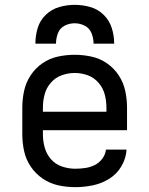

<svg xmlns="http://www.w3.org/2000/svg" viewBox="-20 -764 616 792"><path d="M290 8Q327 8 363 0.5Q399 -7 430.5 -26.5Q462 -46 481 -78.5Q500 -111 502 -147H417Q415 -127 402 -109.5Q389 -92 370.5 -83Q352 -74 331.5 -71Q311 -68 290 -68Q263 -68 236 -77Q209 -86 190.5 -107Q172 -128 164.5 -155Q157 -182 157 -210V-227H504V-320Q504 -355 496.5 -389.5Q489 -424 469.5 -453.5Q450 -483 421 -503Q392 -523 357.5 -530.5Q323 -538 288 -538Q253 -538 218.5 -530.5Q184 -523 155 -503Q126 -483 106.5 -453.5Q87 -424 79.5 -389.5Q72 -355 72 -320V-210Q72 -175 79.5 -140.5Q87 -106 107 -76.5Q127 -47 156.5 -27Q186 -7 220.5 0.5Q255 8 290 8ZM157 -303V-320Q157 -348 164 -374.5Q171 -401 189.5 -422.5Q208 -444 234.5 -453.5Q261 -463 288 -463Q316 -463 342 -453.5Q368 -444 386.5 -422.5Q405 -401 412 -374.5Q419 -348 419 -320V-303ZM126 -584H211Q211 -606 219 -627Q227 -648 246.5 -658Q266 -668 288 -668Q310 -668 329.5 -658Q349 -648 357.5 -627Q366 -606 366 -584H451Q451 -617 441 -648.5Q431 -680 407.5 -703Q384 -726 352.5 -735Q321 -744 288 -744Q256 -744 224.5 -735Q193 -726 169 -703Q145 -680 135.5 -648.5Q126 -617 126 -584Z"/></svg>

Font: Iosevka Sparkle
Style: Regular
Weight: 400
Designer: Belleve Invis
Foundry: Belleve Invis
Version: Version 4.5.0; ttfautohint (v1.8.3)